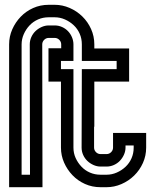

<svg xmlns="http://www.w3.org/2000/svg" viewBox="-20 -780 647 800"><path d="M373 -440V-252H372V-165Q372 -154 380 -146Q388 -138 399 -138H424Q435 -138 443 -146Q451 -154 451 -165V-226H589V-165Q589 -131 575.5 -101Q562 -71 539 -48.5Q516 -26 486 -13Q456 0 424 0H399Q364 0 334 -13.5Q304 -27 282 -50Q260 -73 247 -102.5Q234 -132 234 -165V-440H182V-579H235V-595Q235 -606 227 -614Q219 -622 208 -622H183Q172 -622 164 -614Q156 -606 156 -595L157 0H18V-595Q18 -628 31 -657.5Q44 -687 66 -710Q88 -733 118 -746.5Q148 -760 183 -760H208Q240 -760 270 -747Q300 -734 323 -711.5Q346 -689 359.5 -659Q373 -629 373 -595V-578H518V-440ZM466 -492V-526H321V-595Q321 -619 312 -639.5Q303 -660 287 -675Q271 -690 250.5 -699Q230 -708 208 -708H183Q159 -708 138.5 -699Q118 -690 103 -674Q88 -658 79 -637.5Q70 -617 70 -595V-52H105L104 -595Q104 -611 110.5 -625.5Q117 -640 128 -650.5Q139 -661 153.5 -667.5Q168 -674 183 -674H208Q224 -674 238.5 -667.5Q253 -661 263.5 -650Q274 -639 280 -624.5Q286 -610 286 -595V-526H234V-492H286V-165Q286 -142 295 -122Q304 -102 319 -86Q334 -70 354.5 -61Q375 -52 399 -52H424Q446 -52 466.5 -61Q487 -70 503 -85Q519 -100 528 -120.5Q537 -141 537 -165V-174H503V-165Q503 -150 496.5 -135.5Q490 -121 479.5 -110Q469 -99 454.5 -92.5Q440 -86 424 -86H399Q384 -86 369.5 -92.5Q355 -99 344 -109.5Q333 -120 326.5 -134.5Q320 -149 320 -165L321 -492Z"/></svg>

Font: Aurach Bi
Style: Regular
Weight: 400
Designer: Peter Wiegel
Foundry: Peter Wiegel
Version: Version 1.002